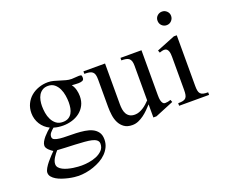

<svg xmlns="http://www.w3.org/2000/svg" viewBox="-108 -660 1180 994"><g transform="rotate(-20 482.0 -163.0)"><path d="M362.8 -307.1Q362.8 -295.4 353.5 -291.7Q344.2 -288.1 332 -288.1Q322.3 -288.1 312.5 -288.8Q302.7 -289.6 295.9 -290Q306.6 -275.9 311.3 -258.1Q315.9 -240.2 315.9 -223.1Q315.9 -194.8 304.9 -173.6Q293.9 -152.3 275.4 -137.9Q256.8 -123.5 232.9 -116.2Q209 -108.9 183.1 -108.9Q170.4 -108.9 157.5 -110.6Q144.5 -112.3 131.8 -116.2Q122.1 -108.4 113 -98.1Q104 -87.9 104 -75.2Q104 -64 115 -59.1Q126 -54.2 143.8 -52.2Q161.6 -50.3 184.6 -50.3Q207.5 -50.3 231.4 -49.3Q255.4 -48.3 278.3 -44.9Q301.3 -41.5 319.1 -33Q336.9 -24.4 347.9 -9.3Q358.9 5.9 358.9 30.8Q358.9 53.2 350.1 71.8Q341.3 90.3 326.7 105.2Q312 120.1 292.7 130.9Q273.4 141.6 252.4 148.9Q231.4 156.2 210 159.7Q188.5 163.1 169.9 163.1Q160.6 163.1 145.8 161.4Q130.9 159.7 114.5 156Q98.1 152.3 81.5 146.7Q64.9 141.1 51.8 133.3Q38.6 125.5 30.3 115.5Q22 105.5 22 92.8Q22 82.5 30 68.6Q38.1 54.7 49.1 41.3Q60.1 27.8 71.5 15.9Q83 3.9 89.8 -2.9Q85 -5.9 79.1 -10.3Q73.2 -14.6 67.9 -20Q62.5 -25.4 58.8 -31.5Q55.2 -37.6 55.2 -43.9Q55.2 -54.2 61.5 -65.7Q67.9 -77.1 77.1 -87.9Q86.4 -98.6 96.4 -107.9Q106.4 -117.2 113.8 -123Q99.1 -129.9 87.2 -140.6Q75.2 -151.4 66.9 -164.8Q58.6 -178.2 54.2 -193.6Q49.8 -209 49.8 -225.1Q49.8 -253.4 60.8 -276.1Q71.8 -298.8 90.3 -314.5Q108.9 -330.1 133.1 -338.6Q157.2 -347.2 184.1 -347.2Q200.2 -347.2 215.6 -343Q231 -338.9 246.1 -334Q261.2 -329.1 276.4 -325Q291.5 -320.8 307.1 -320.8Q316.9 -320.8 326.7 -322Q336.4 -323.2 346.2 -323.2Q356 -323.2 359.4 -321.3Q362.8 -319.3 362.8 -307.1ZM251 -212.9Q251 -230 247.8 -250.2Q244.6 -270.5 236.3 -288.1Q228 -305.7 213.9 -317.4Q199.7 -329.1 178.2 -329.1Q159.7 -329.1 147.2 -321Q134.8 -313 127.4 -300.5Q120.1 -288.1 116.9 -272.2Q113.8 -256.3 113.8 -241.2Q113.8 -223.6 116.9 -203.6Q120.1 -183.6 128.7 -166.5Q137.2 -149.4 151.6 -138.2Q166 -127 188 -127Q207 -127 219.2 -134.3Q231.4 -141.6 238.5 -153.8Q245.6 -166 248.3 -181.4Q251 -196.8 251 -212.9ZM332 44.9Q332 37.6 328.9 32.2Q325.7 26.9 320.6 23.2Q315.4 19.5 308.8 17.1Q302.2 14.6 295.9 13.2Q281.7 9.8 257.3 7.8Q232.9 5.9 205.8 4.6Q178.7 3.4 152.8 2.4Q127 1.5 109.9 0Q104.5 5.9 98.6 13.4Q92.8 21 87.4 29.5Q82 38.1 78.6 47.1Q75.2 56.2 75.2 64.9Q75.2 76.2 82.5 84.5Q89.8 92.8 101.3 98.6Q112.8 104.5 127.2 108.4Q141.6 112.3 155.8 114.5Q169.9 116.7 182.4 117.4Q194.8 118.2 203.1 118.2Q219.7 118.2 241.9 115Q264.2 111.8 284.2 103.5Q304.2 95.2 318.1 81.1Q332 66.9 332 44.9Z M652.8 11.2H635.7V-61Q624.5 -48.8 611.8 -36.1Q599.1 -23.4 584.7 -12.9Q570.3 -2.4 554.4 4.4Q538.6 11.2 521 11.2Q493.7 11.2 476.6 -1Q459.5 -13.2 450 -32.2Q440.4 -51.3 437.3 -74.7Q434.1 -98.1 434.1 -120.1V-271Q434.1 -287.6 431.2 -297.9Q428.2 -308.1 421.4 -313.7Q414.6 -319.3 403.6 -321.3Q392.6 -323.2 377 -323.2V-336.9H496.1V-111.8Q496.1 -97.2 498.3 -83.5Q500.5 -69.8 506.6 -59.1Q512.7 -48.3 523.7 -41.7Q534.7 -35.2 551.8 -35.2Q564 -35.2 575.7 -39.6Q587.4 -43.9 598.1 -50.8Q608.9 -57.6 618.4 -66.2Q627.9 -74.7 635.7 -83V-273.9Q635.7 -289.1 632.6 -298.8Q629.4 -308.6 622.8 -314Q616.2 -319.3 605.7 -321.3Q595.2 -323.2 581.1 -323.2V-336.9H696.8V-88.9Q696.8 -83.5 697.3 -74.7Q697.8 -65.9 700 -57.9Q702.1 -49.8 706.8 -43.9Q711.4 -38.1 719.7 -38.1Q734.4 -38.1 750 -43.9L754.9 -30.8Z M901.9 -452.1Q901.9 -436.5 891.1 -425.3Q880.4 -414.1 864.7 -414.1Q849.1 -414.1 838.1 -424.8Q827.1 -435.5 827.1 -452.1Q827.1 -467.8 838.1 -478.3Q849.1 -488.8 864.7 -488.8Q879.9 -488.8 890.9 -478Q901.9 -467.3 901.9 -452.1ZM781.7 0V-14.2Q798.3 -14.2 808.6 -16.6Q818.8 -19 824.5 -25.4Q830.1 -31.7 832 -42.2Q834 -52.7 834 -68.8V-249Q834 -257.3 833.3 -266.1Q832.5 -274.9 829.8 -282.2Q827.1 -289.6 822 -294.2Q816.9 -298.8 808.1 -298.8Q802.2 -298.8 795.4 -297.1Q788.6 -295.4 781.7 -293L776.9 -306.2L878.9 -347.2H895V-68.8Q895 -52.7 897 -42.2Q898.9 -31.7 904.5 -25.4Q910.2 -19 920.2 -16.6Q930.2 -14.2 946.8 -14.2V0Z"/></g></svg>

Font: Scheherazade Rohingya
Style: Regular
Weight: 400
Designer: SIL International
Foundry: SIL International
Version: Version 2.000 (build 440/429)